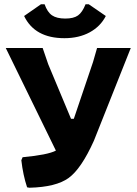

<svg xmlns="http://www.w3.org/2000/svg" viewBox="-20 -870 640 900"><path d="M396 -850 476 -795Q451 -746 400.5 -718.5Q350 -691 282 -691Q143 -691 93 -795L172 -850H189Q202 -813 224 -798Q246 -783 286 -783Q325 -783 345.5 -797.5Q366 -812 381 -850ZM80 -119 86 -133Q204 -144 242 -164L7 -645H180L206 -569L313 -313H326L416 -579L435 -645H593L420 -210Q361 -79 302 -36Q243 7 118 10L107 8Q88 -49 80 -119Z"/></svg>

Font: Alegreya Sans SC ExtraBold
Style: Regular
Weight: 800
Designer: Juan Pablo del Peral
Foundry: Huerta Tipografica
Version: Version 2.007